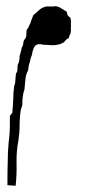

<svg xmlns="http://www.w3.org/2000/svg" viewBox="-20 -511 326 617"><path d="M129.9 -490.2Q135.7 -490.2 140.6 -490.2Q146.5 -490.2 152.3 -490.2Q155.3 -491.2 157.2 -491.2Q167 -490.2 174.8 -485.4Q184.6 -479.5 194.3 -473.6Q195.3 -468.8 196.3 -464.8Q198.2 -460 202.1 -457Q207 -455.1 207 -450.2Q208 -446.3 208 -441.4Q208 -439.5 208 -436.5Q208 -434.6 208 -431.6Q208 -430.7 208 -428.7Q208 -427.7 208 -426.8Q208 -426.8 208 -425.8Q207 -420.9 208 -415Q208 -410.2 207 -404.3Q205.1 -400.4 203.1 -396.5Q202.1 -392.6 201.2 -388.7Q195.3 -386.7 192.4 -382.8Q188.5 -379.9 185.5 -375Q179.7 -372.1 172.9 -369.1Q166 -367.2 159.2 -366.2Q149.4 -365.2 138.7 -366.2Q128.9 -367.2 119.1 -367.2Q113.3 -369.1 106.4 -369.1Q99.6 -369.1 94.7 -365.2Q89.8 -361.3 87.9 -355.5Q85.9 -349.6 84 -343.8Q84 -335.9 80.1 -328.1Q77.1 -320.3 76.2 -312.5Q73.2 -305.7 72.3 -298.8Q71.3 -292 70.3 -285.2Q62.5 -270.5 61.5 -254.9Q60.5 -239.3 58.6 -223.6Q54.7 -212.9 53.7 -203.1Q51.8 -192.4 51.8 -181.6Q52.7 -175.8 50.8 -169.9Q48.8 -164.1 46.9 -158.2Q43 -133.8 43 -108.4Q43 -84 39.1 -59.6Q32.2 -23.4 33.2 13.7Q34.2 49.8 30.3 85.9Q23.4 85.9 16.6 85Q10.7 85 3.9 84Q3.9 80.1 3.9 76.2Q3.9 72.3 3.9 68.4Q3.9 68.4 3.9 68.4Q3.9 68.4 3.9 68.4Q3.9 38.1 4.9 6.8Q4.9 -23.4 7.8 -53.7Q9.8 -68.4 10.7 -82Q11.7 -95.7 11.7 -109.4Q11.7 -112.3 11.7 -114.3Q11.7 -117.2 11.7 -120.1Q11.7 -127 11.7 -134.8Q11.7 -141.6 19.5 -147.5Q21.5 -168.9 22.5 -190.4Q22.5 -211.9 25.4 -233.4Q29.3 -243.2 29.3 -252.9Q30.3 -263.7 31.2 -274.4Q36.1 -280.3 36.1 -288.1Q36.1 -295.9 37.1 -303.7Q41 -309.6 42 -317.4Q43 -324.2 43 -332Q45.9 -337.9 46.9 -344.7Q48.8 -350.6 49.8 -357.4Q53.7 -363.3 54.7 -370.1Q54.7 -377.9 58.6 -383.8Q64.5 -389.6 64.5 -397.5Q65.4 -405.3 65.4 -413.1Q66.4 -417 69.3 -419.9Q72.3 -423.8 73.2 -427.7Q78.1 -435.5 80.1 -444.3Q83 -453.1 86.9 -461.9Q95.7 -469.7 105.5 -478.5Q115.2 -487.3 128.9 -490.2Q128.9 -490.2 128.9 -490.2Q128.9 -490.2 129.9 -490.2Z"/></svg>

Font: YzWr
Style: Regular
Weight: 400
Version: Version 1.0